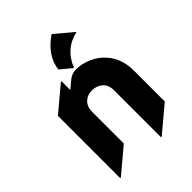

<svg xmlns="http://www.w3.org/2000/svg" viewBox="-225 -877 1006 1006"><g transform="rotate(-45 278.5 -374.0)"><path d="M340.3 -766.6Q340.3 -766.6 345.2 -766.6L443.4 -684.1Q340.8 -660.6 301.8 -562H296.9L236.8 -612.3Q247.6 -701.7 340.3 -766.6ZM63.5 19.5V-441.9L200.2 -556.6H205.1V-491.7L244.6 -524.9Q271 -546.9 299.8 -546.9Q325.2 -546.9 342.8 -543Q406.7 -528.3 448.7 -488.3Q512.7 -427.2 512.7 -328.6V-99.1L371.1 19.5H366.2V-328.6Q366.2 -368.7 342.3 -389.6Q318.4 -410.2 284.2 -410.2Q249 -410.2 228 -389.6Q205.1 -368.2 205.1 -328.6V-95.2L68.4 19.5Z"/></g></svg>

Font: Gothica
Style: Bold
Weight: 700
Designer: Wojciech Kalinowski "wmk69" (wmk69@o2.pl)
Foundry: Wojciech Kalinowski "wmk69" (wmk69@o2.pl)
Version: Version 2.1.0; 2021-05-14